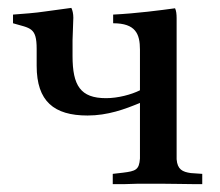

<svg xmlns="http://www.w3.org/2000/svg" viewBox="-20 -467 558 487"><path d="M73 -300C73 -210 117 -174 202 -174C253 -174 297 -190 335 -206V-65C333 -36 324 -33 292 -29L266 -26V0H297C309 0 319 -1 330 -1H390C421 -1 446 0 469 0H493V-26L464 -28C443 -31 430 -37 428 -63V-359V-421C428 -431 427 -440 424 -446C387 -441 327 -433 267 -430V-408C324 -408 335 -381 335 -341V-238C313 -227 279 -218 249 -218C184 -218 164 -250 164 -325V-365L166 -422C166 -432 164 -441 161 -447L95 -438C69 -434 39 -432 13 -430V-408C57 -395 73 -398 73 -343Z"/></svg>

Font: Sibila
Style: Regular
Weight: 400
Designer: Stefan Peev
Foundry: Context Ltd
Version: Version 1.000